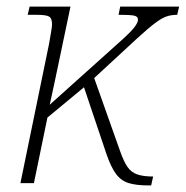

<svg xmlns="http://www.w3.org/2000/svg" viewBox="-20 -556 564 583"><path d="M430 7Q394 7 371 0Q348 -7 332.5 -27.5Q317 -48 303 -89L235 -291L124 -199L83 0H42L129 -423Q132 -441 135 -458Q138 -475 138 -482Q138 -501 128.5 -506Q119 -511 92 -511H64L70 -536H194L159 -369Q152 -334 145 -302.5Q138 -271 131 -238L356 -440Q399 -479 399 -496Q399 -505 389.5 -508Q380 -511 340 -511L345 -536H524L518 -511Q500 -511 485.5 -506Q471 -501 451 -486Q431 -471 397 -440L266 -319L344 -99Q355 -67 366.5 -50Q378 -33 396.5 -26.5Q415 -20 445 -20L439 7Z"/></svg>

Font: Noto Serif SemiCondensed ExtraLight
Style: Italic
Weight: 200
Width: 4
Italic angle: -12°
Designer: Monotype Design Team
Foundry: Monotype Imaging Inc.
Version: Version 2.013